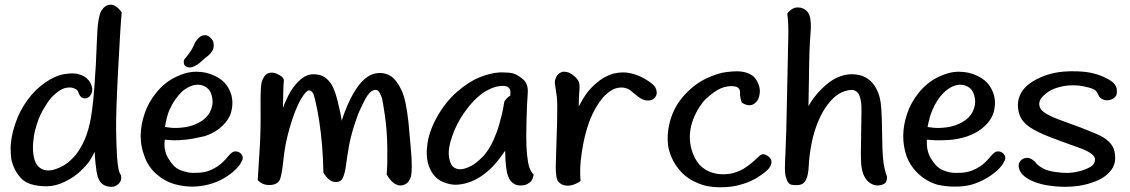

<svg xmlns="http://www.w3.org/2000/svg" viewBox="-20 -796 4832 821"><path d="M414.1 -751Q430.2 -775.9 452.6 -775.9H453.6Q477.1 -775.9 500.5 -742.7Q495.6 -697.8 485.4 -503.2Q475.1 -308.6 476.6 -234.9Q478 -161.1 480.5 -126Q482.9 -90.8 486.6 -74Q490.2 -57.1 493.7 -53.2Q497.1 -49.3 498.3 -40Q499.5 -30.8 496.1 -22.9Q492.7 -15.1 485.4 -8.3Q478 -1.5 469.7 1Q465.3 2.9 454.6 2.9Q450.2 2.9 446.3 2Q431.2 1 418 -9Q404.8 -19 398.4 -39.1Q392.1 -59.1 388.4 -97.7Q384.8 -136.2 384.8 -147Q375 -125.5 361.8 -106.4Q348.6 -87.4 322.5 -62.7Q296.4 -38.1 257.6 -19Q218.8 0 180.4 0.5Q142.1 1 110.6 -9Q79.1 -19 58.1 -47.9Q37.1 -76.7 28.3 -114.7Q25.4 -139.2 25.4 -164.6Q25.4 -175.3 27.3 -188Q30.3 -223.6 47.4 -272.9Q64.5 -322.3 96.7 -367.2Q128.9 -412.1 172.6 -442.6Q216.3 -473.1 255.9 -479.2Q295.4 -485.4 317.4 -478.5Q339.4 -471.7 350.6 -461.4Q361.8 -451.2 367.2 -440.4Q372.6 -429.7 374.3 -418.2Q376 -406.7 370.4 -394.8Q364.7 -382.8 355.2 -378.4Q345.7 -374 336.7 -376.2Q327.6 -378.4 322.5 -386Q317.4 -393.6 314.7 -402.1Q312 -410.6 305.2 -414.3Q298.3 -418 291.3 -420.2Q284.2 -422.4 274.2 -421.9Q264.2 -421.4 253.9 -418.2Q243.7 -415 232.4 -407.2Q221.2 -399.4 208.3 -387.5Q195.3 -375.5 185.5 -360.8Q175.8 -346.2 164.6 -327.1Q153.3 -308.1 145.3 -287.1Q137.2 -266.1 130.6 -240.7Q124 -215.3 121.6 -183.8Q119.1 -152.3 124.8 -124.8Q130.4 -97.2 144 -84Q157.7 -70.8 174.1 -68.4Q190.4 -65.9 205.3 -69.3Q220.2 -72.8 237.3 -80.6Q254.4 -88.4 268.1 -98.9Q281.7 -109.4 298.3 -127.4Q314.9 -145.5 333.3 -180.4Q351.6 -215.3 363.3 -265.1Q375 -314.9 383.1 -417.5Q391.1 -520 394.3 -622.8Q397.5 -725.6 414.1 -751Z M685.5 -252.9Q687 -252.4 710.7 -249.8Q734.4 -247.1 768.6 -251.7Q802.7 -256.3 833.7 -273.4Q864.7 -290.5 878.7 -318.8Q892.6 -347.2 887.9 -375.2Q883.3 -403.3 870.1 -416Q856.9 -428.7 838.9 -432.4Q820.8 -436 801.8 -429.9Q782.7 -423.8 761.2 -407.2Q743.2 -390.1 728.8 -369.4Q714.4 -348.6 703.6 -323.7Q692.9 -298.8 685.5 -252.9ZM684.6 -198.7Q681.6 -173.3 685.5 -154.8Q689.5 -136.2 699.5 -119.1Q709.5 -102.1 721.9 -88.6Q734.4 -75.2 750.7 -68.8Q767.1 -62.5 783.2 -59.1Q799.3 -55.7 827.1 -57.1Q855 -58.6 874.8 -66.4Q894.5 -74.2 908.9 -83.7Q923.3 -93.3 933.8 -103.8Q944.3 -114.3 954.1 -126Q963.9 -137.7 972.4 -144Q981 -150.4 993.7 -147.9Q1006.3 -145.5 1014.2 -133.8Q1018.1 -128.9 1018.1 -121.6Q1018.1 -113.3 1012.7 -104.5Q1004.4 -86.9 983.6 -67.6Q962.9 -48.3 935.1 -32.5Q907.2 -16.6 874.3 -7.8Q841.3 1 805.2 2H801.3Q766.6 2 727.5 -8.3Q684.1 -20.5 648.2 -52.2Q612.3 -84 597.2 -129.4Q581.5 -171.4 581.5 -211.9V-218.8Q582.5 -263.2 598.4 -310.5Q614.3 -357.9 648.7 -400.4Q683.1 -442.9 730 -466.1Q776.9 -489.3 819.3 -489.3Q861.8 -489.3 897.7 -472.2Q933.6 -455.1 950.9 -429Q968.3 -402.8 972.4 -375Q976.6 -347.2 968.3 -316.4Q960 -285.6 930.9 -257.6Q901.9 -229.5 856 -213.9Q806.6 -202.1 772.9 -198.7Q739.3 -195.3 717.3 -196.3Q695.3 -197.3 684.6 -198.7ZM829.1 -633.3Q840.8 -645.5 856.9 -645.5H858.4Q876.5 -644 891.1 -620.6Q897.9 -595.2 888.7 -580.1Q879.4 -564.9 868.4 -556.6Q857.4 -548.3 846.4 -538.1Q835.4 -527.8 825 -520.5Q814.5 -513.2 802.2 -509.3Q790 -505.4 778.6 -510Q767.1 -514.6 765.9 -526.9Q764.6 -539.1 772.2 -547.4Q779.8 -555.7 788.8 -568.1Q797.9 -580.6 803 -590.1Q808.1 -599.6 812.5 -610.4Q816.9 -621.1 829.1 -633.3Z M1139.6 -485.4H1143.1Q1155.8 -485.4 1173.8 -475.6Q1195.8 -464.4 1193.6 -448.7Q1191.4 -433.1 1189.9 -334.5Q1195.8 -353 1213.4 -388.4Q1231 -423.8 1259.5 -450.9Q1288.1 -478 1317.9 -478.5Q1347.7 -479 1366.7 -466.8Q1385.7 -454.6 1398.9 -432.6Q1412.1 -410.6 1424.3 -361.3Q1436.5 -312 1441.4 -280.3Q1439.9 -273.4 1444.3 -289.3Q1448.7 -305.2 1464.8 -343.5Q1481 -381.8 1502.4 -414.8Q1523.9 -447.8 1548.6 -465.6Q1573.2 -483.4 1602.5 -483.9Q1631.8 -484.4 1654.1 -468.5Q1676.3 -452.6 1696.3 -411.6Q1716.3 -370.6 1726.6 -272.9Q1735.8 -175.3 1739.7 -123Q1740.7 -101.6 1740.7 -85Q1740.7 -58.6 1737.8 -43.5Q1731 -17.6 1713.4 -8.3Q1702.1 -2.9 1692.4 -2.9Q1682.6 -2.9 1674.3 -7.3Q1654.8 -14.2 1633.3 -49.8Q1637.2 -88.4 1636.2 -162.6Q1635.3 -236.8 1625.7 -303.2Q1616.2 -369.6 1611.8 -380.9Q1607.4 -392.1 1602.3 -400.9Q1597.2 -409.7 1590.6 -411.1Q1584 -412.6 1575.9 -409.7Q1567.9 -406.7 1559.6 -398.2Q1551.3 -389.6 1541.3 -370.8Q1531.2 -352.1 1519.3 -326.2Q1507.3 -300.3 1493.2 -255.1Q1479 -210 1471.4 -167Q1463.9 -124 1459.2 -87.6Q1454.6 -51.3 1444.6 -33.2Q1434.6 -15.1 1409.4 -18.3Q1384.3 -21.5 1362.8 -58.6Q1361.8 -118.2 1357.2 -174.3Q1352.5 -230.5 1345 -278.3Q1337.4 -326.2 1329.8 -358.9Q1322.3 -391.6 1318.6 -397.5Q1314.9 -403.3 1309.8 -406.7Q1304.7 -410.2 1299.8 -409.4Q1294.9 -408.7 1287.4 -400.9Q1279.8 -393.1 1268.3 -374.5Q1256.8 -356 1243.4 -322.8Q1230 -289.6 1218.3 -248.3Q1206.5 -207 1200.4 -173.1Q1194.3 -139.2 1190.4 -100.1Q1186.5 -61 1179 -34.2Q1171.4 -7.3 1136.7 -4.9Q1133.3 -4.9 1130.4 -4.9Q1101.6 -4.9 1082 -25.9Q1086.9 -105.5 1091.1 -171.9Q1095.2 -238.3 1094.2 -332.8Q1093.3 -427.2 1099.1 -445.3Q1105 -463.4 1114.3 -473.9Q1123.5 -484.4 1139.6 -485.4Z M2116.2 -486.3Q2125 -486.3 2132.8 -486.3Q2158.2 -486.3 2174.8 -481.9Q2196.8 -474.6 2218.3 -455.3Q2239.7 -436 2236.6 -396.7Q2233.4 -357.4 2231.4 -282.2Q2229.5 -207 2231 -172.1Q2232.4 -137.2 2237.8 -103Q2243.2 -68.8 2262.2 -48.8Q2257.3 -28.3 2250.5 -20.8Q2243.7 -13.2 2233.4 -8.3Q2222.7 -2.9 2203.1 -2.9Q2203.1 -2.9 2206.1 -2.9Q2190.9 -2.9 2180.4 -8.5Q2169.9 -14.2 2163.6 -22.2Q2157.2 -30.3 2151.9 -44.7Q2146.5 -59.1 2143.6 -86.7Q2140.6 -114.3 2140.6 -137.2Q2140.6 -160.2 2138.7 -147.9Q2141.1 -154.3 2127.9 -134.5Q2114.7 -114.7 2094.7 -92.3Q2074.7 -69.8 2048.6 -50.3Q2022.5 -30.8 1994.6 -19.8Q1966.8 -8.8 1937.3 -6.3Q1907.7 -3.9 1873.8 -18.1Q1839.8 -32.2 1820.8 -69.8Q1804.7 -99.6 1804.7 -144Q1804.7 -155.3 1806.2 -167.5Q1811 -227.5 1847.4 -293.5Q1883.8 -359.4 1934.3 -403.3Q1984.9 -447.3 2031.7 -465.8Q2078.6 -484.4 2116.2 -486.3ZM2050.3 -132.3Q2074.2 -161.1 2090.1 -196.8Q2106 -232.4 2114.5 -263.2Q2123 -293.9 2127 -310.8Q2130.9 -327.6 2136.7 -362.3Q2147.5 -378.9 2162.1 -387.2Q2164.6 -410.2 2158 -418Q2151.4 -425.8 2142.1 -427.7Q2132.8 -429.7 2119.1 -428.2Q2105.5 -426.8 2092.3 -422.4Q2079.1 -418 2061.8 -408.9Q2044.4 -399.9 2019.5 -377.9Q1994.6 -356 1963.9 -312.5Q1933.1 -269 1914.1 -215.3Q1895 -161.6 1899.9 -126Q1904.8 -90.3 1922.1 -79.3Q1939.5 -68.4 1962.4 -74Q1985.4 -79.6 2006.1 -93.5Q2026.9 -107.4 2050.3 -132.3Z M2601.1 -481Q2624 -486.3 2645.8 -486.3Q2667.5 -486.3 2694.3 -478Q2721.2 -469.7 2749.3 -451.4Q2777.3 -433.1 2782.7 -421.6Q2788.1 -410.2 2788.1 -401.4V-397Q2787.1 -384.3 2777.3 -375.5Q2767.6 -366.7 2752.2 -366.2Q2736.8 -365.7 2722.9 -373.3Q2709 -380.9 2690.9 -397Q2672.9 -413.1 2662.4 -417Q2651.9 -420.9 2642.6 -421.6Q2633.3 -422.4 2620.8 -420.2Q2608.4 -418 2596.2 -410.9Q2584 -403.8 2568.1 -389.2Q2552.2 -374.5 2532.2 -342.5Q2512.2 -310.5 2498.3 -271.2Q2484.4 -231.9 2475.6 -189.2Q2466.8 -146.5 2462.9 -105.2Q2459 -64 2462.4 -21.5Q2433.1 -2 2408.2 -2H2406.2Q2380.9 -2.9 2367.2 -19.5Q2356.4 -31.7 2356.4 -84Q2356.4 -99.6 2357.4 -119.6Q2360.4 -201.7 2362.3 -279.5Q2364.3 -357.4 2360.8 -383.5Q2357.4 -409.7 2355 -423.6Q2352.5 -437.5 2352.5 -443.8Q2352.5 -454.6 2357.9 -465.8Q2365.2 -481 2380.4 -487.3Q2384.8 -489.3 2392.1 -489.3Q2401.9 -489.3 2413.1 -485.4Q2430.7 -476.6 2443.4 -463.1Q2456.1 -449.7 2457.5 -436.8Q2459 -423.8 2457.5 -409.4Q2456.1 -395 2455.3 -366.7Q2454.6 -338.4 2454.6 -340.8Q2455.6 -343.3 2474.6 -376Q2493.7 -408.7 2527.6 -438.7Q2561.5 -468.8 2601.1 -481Z M3151.9 -356.9Q3144 -379.4 3144.5 -395Q3145 -410.6 3140.1 -416.7Q3135.3 -422.9 3127.4 -425.3Q3119.6 -427.7 3105.7 -427.7Q3091.8 -427.7 3076.4 -423.3Q3061 -418.9 3046.9 -410.4Q3032.7 -401.9 3020.3 -391.8Q3007.8 -381.8 2996.3 -371.1Q2984.9 -360.4 2970.2 -337.4Q2955.6 -314.5 2944.6 -286.9Q2933.6 -259.3 2930.7 -229Q2927.7 -198.7 2933.8 -170.4Q2939.9 -142.1 2952.9 -117.9Q2965.8 -93.8 2985.4 -78.6Q3004.9 -63.5 3028.1 -56.9Q3051.3 -50.3 3075.9 -50.8Q3100.6 -51.3 3121.8 -57.9Q3143.1 -64.5 3160.4 -75Q3177.7 -85.4 3195.3 -100.3Q3212.9 -115.2 3223.6 -126Q3234.4 -136.7 3243.7 -136.7Q3252.9 -136.7 3265.6 -127Q3278.8 -117.2 3278.8 -103.5V-100.1Q3276.4 -83 3260.5 -68.1Q3244.6 -53.2 3218.5 -36.9Q3192.4 -20.5 3156.7 -9.3Q3121.1 2 3086.4 3.9Q3071.8 4.9 3059.6 4.9Q3038.1 4.9 3019 2Q2985.8 -1 2944.8 -21.7Q2903.8 -42.5 2875 -82.3Q2846.2 -122.1 2836.9 -172.4Q2835 -189.5 2835 -207Q2835 -243.7 2847.2 -284.7Q2865.2 -345.7 2909.2 -392.3Q2953.1 -439 3002.7 -461.7Q3052.2 -484.4 3089.8 -488.3Q3115.2 -491.2 3132.8 -491.2Q3141.1 -491.2 3147.5 -490.2Q3167.5 -488.3 3185.3 -479.7Q3203.1 -471.2 3212.9 -456.3Q3222.7 -441.4 3227.3 -422.9Q3231.9 -404.3 3225.6 -381.6Q3219.2 -358.9 3199.7 -349.4Q3180.2 -339.8 3151.9 -356.9Z M3437 -342.3Q3459 -381.3 3492.2 -414.8Q3525.4 -448.2 3558.1 -463.6Q3590.8 -479 3623.3 -478.5Q3655.8 -478 3679.2 -466.1Q3702.6 -454.1 3718.3 -431.6Q3733.9 -409.2 3742.2 -377Q3750.5 -344.7 3751.5 -245.1Q3752.4 -145.5 3757.1 -107.7Q3761.7 -69.8 3772.9 -40.5Q3772.9 -24.9 3768.6 -18.1Q3762.7 -7.3 3743.2 -3.9Q3737.3 -2.9 3731.9 -2.9Q3718.3 -2.9 3702.9 -11.7Q3687.5 -20.5 3676.8 -40Q3666 -59.6 3662.8 -91.1Q3659.7 -122.6 3662.4 -230.5Q3665 -338.4 3662.4 -357.2Q3659.7 -376 3654.1 -389.2Q3648.4 -402.3 3635 -408.9Q3621.6 -415.5 3592.5 -406.2Q3563.5 -397 3540 -373Q3516.6 -349.1 3499.8 -319.8Q3482.9 -290.5 3469.2 -252.2Q3455.6 -213.9 3447.8 -169.2Q3439.9 -124.5 3438.2 -86.4Q3436.5 -48.3 3427 -28.3Q3417.5 -8.3 3399.2 -5.6Q3380.9 -2.9 3364.7 -6.1Q3348.6 -9.3 3341.8 -35.2Q3336.4 -47.9 3336.4 -76.7Q3336.4 -101.6 3338.4 -135.7Q3342.3 -213.9 3345.5 -389.9Q3348.6 -565.9 3350.6 -631.8Q3352.5 -697.8 3346.2 -737.8Q3366.7 -764.2 3391.1 -764.2Q3396.5 -764.2 3403.3 -763.2Q3433.6 -754.9 3441.7 -728.8Q3449.7 -702.6 3446.3 -660.2Q3442.9 -617.7 3441.4 -576.2Q3439.9 -534.7 3439.2 -463.9Q3438.5 -393.1 3437 -342.3Z M3946.3 -252.9Q3947.8 -252.4 3971.4 -249.8Q3995.1 -247.1 4029.3 -251.7Q4063.5 -256.3 4094.5 -273.4Q4125.5 -290.5 4139.4 -318.8Q4153.3 -347.2 4148.7 -375.2Q4144 -403.3 4130.9 -416Q4117.7 -428.7 4099.6 -432.4Q4081.5 -436 4062.5 -429.9Q4043.5 -423.8 4023.7 -407Q4003.9 -390.1 3989.7 -368.4Q3975.6 -346.7 3965.1 -321.3Q3954.6 -295.9 3946.3 -252.9ZM3942.9 -198.7Q3942.4 -173.3 3946.3 -154.8Q3950.2 -136.2 3960.2 -119.1Q3970.2 -102.1 3982.9 -88.6Q3995.6 -75.2 4011.7 -68.4Q4027.8 -61.5 4043.9 -58.6Q4060.1 -55.7 4087.9 -57.1Q4115.7 -58.6 4135.5 -66.4Q4155.3 -74.2 4169.7 -83.7Q4184.1 -93.3 4194.6 -103.8Q4205.1 -114.3 4214.8 -126Q4224.6 -137.7 4233.2 -144Q4241.7 -150.4 4254.4 -147.9Q4267.1 -145.5 4274.9 -133.8Q4278.8 -128.9 4278.8 -121.6Q4278.8 -112.3 4272.9 -103.5Q4265.1 -86.9 4244.4 -67.6Q4223.6 -48.3 4194.8 -32Q4166 -15.6 4135.5 -6.8Q4105 2 4062 2Q4027.3 2 3989.3 -5.9Q3943.4 -19.5 3908.2 -51.8Q3873 -84 3856 -129.4Q3842.3 -171.4 3842.3 -211.9V-218.8Q3843.3 -263.2 3859.1 -310.5Q3875 -357.9 3909.4 -400.4Q3943.8 -442.9 3990.7 -466.1Q4037.6 -489.3 4080.1 -489.3Q4122.6 -489.3 4158.4 -472.2Q4194.3 -455.1 4211.7 -429Q4229 -402.8 4233.2 -375Q4237.3 -347.2 4229 -316.4Q4220.7 -285.6 4191.7 -257.6Q4162.6 -229.5 4116.2 -212.9Q4072.8 -199.2 4035.4 -197.3Q3998 -195.3 3977.1 -196.3Q3956.1 -197.3 3942.9 -198.7Z M4754.9 -418.5Q4755.9 -411.6 4755.9 -405.3Q4755.9 -397.9 4753.9 -389.6Q4745.1 -373.5 4727.1 -368.9Q4709 -364.3 4695.6 -371.1Q4682.1 -377.9 4678.2 -386.7Q4674.3 -395.5 4668.5 -404.8Q4662.6 -414.1 4638.4 -420.9Q4614.3 -427.7 4592.3 -430.2Q4570.3 -432.6 4545.2 -430.2Q4520 -427.7 4492.2 -418.2Q4464.4 -408.7 4440.4 -385.3Q4416.5 -361.8 4427.2 -335.4Q4438 -309.1 4520.8 -280Q4603.5 -251 4669.9 -222.7Q4736.3 -194.3 4745.8 -147.9Q4755.4 -101.6 4732.7 -70.6Q4710 -39.6 4670.7 -23.2Q4631.3 -6.8 4591.3 -1Q4562 2.9 4530.8 2.9Q4519.5 2.9 4510.3 2Q4468.3 0 4432.9 -8.8Q4397.5 -17.6 4372.1 -33.7Q4346.7 -49.8 4339.4 -69.6Q4332 -89.4 4339.6 -102.5Q4347.2 -115.7 4361.8 -119.6Q4376.5 -123.5 4389.2 -116.5Q4401.9 -109.4 4410.6 -98.4Q4419.4 -87.4 4438.5 -76.7Q4457.5 -65.9 4487.8 -61.3Q4518.1 -56.6 4541.5 -56.6Q4564.9 -56.6 4591.3 -62.7Q4617.7 -68.8 4640.6 -81.1Q4663.6 -93.3 4662.1 -117.7Q4657.2 -142.1 4593.3 -164.6Q4529.3 -187 4471.4 -209.2Q4413.6 -231.4 4383.5 -252.2Q4353.5 -272.9 4343 -296.6Q4332.5 -320.3 4332.5 -347.2Q4332.5 -375 4347.7 -401.1Q4362.8 -427.2 4394.8 -447Q4426.8 -466.8 4465.8 -478.5Q4504.9 -490.2 4556.2 -491.2H4569.3Q4610.4 -491.2 4641.1 -485.4Q4673.3 -479 4698.5 -467.5Q4723.6 -456.1 4736.8 -445.6Q4750 -435.1 4754.9 -418.5Z"/></svg>

Font: Myanmar Kalay
Style: Regular
Weight: 400
Designer: Khon Soe Zaw Thu
Foundry: PaOh Unicode khonsoezawthu@gmail.com and @hotmail.com
Version: Version 1.20 December 6, 2016